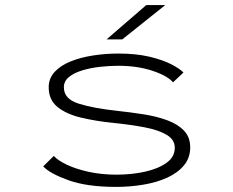

<svg xmlns="http://www.w3.org/2000/svg" viewBox="-20 -722 915 753"><path d="M435 11Q320.5 11 247.5 -15.5Q174.5 -42 149.5 -69.5L191 -110.5Q206.5 -93 242.2 -76Q278 -59 328.2 -48Q378.5 -37 437.5 -37Q494.5 -37 546.8 -48.2Q599 -59.5 632.2 -82.8Q665.5 -106 665.5 -142.5Q665.5 -174 634 -193Q602.5 -212 548 -222.5Q493.5 -233 424.5 -240Q355 -247 297.5 -260.8Q240 -274.5 205.5 -302.5Q171 -330.5 171 -379.5Q171 -415 194.5 -440.2Q218 -465.5 257.2 -481.2Q296.5 -497 345.2 -504.5Q394 -512 444.5 -512Q513 -512 565.2 -499.8Q617.5 -487.5 651.5 -470Q685.5 -452.5 699.5 -437.5L658.5 -399Q637.5 -424.5 578.5 -444.2Q519.5 -464 443.5 -464Q408.5 -464 371.2 -459.8Q334 -455.5 302 -445.8Q270 -436 250.2 -419.8Q230.5 -403.5 230.5 -379.5Q230.5 -334 287.8 -315.8Q345 -297.5 442 -287Q493.5 -281.5 544 -273.5Q594.5 -265.5 635.5 -250.5Q676.5 -235.5 701.2 -210Q726 -184.5 726 -144Q726 -103 701.5 -73.5Q677 -44 635.8 -25.2Q594.5 -6.5 542.5 2.2Q490.5 11 435 11ZM459.5 -567.5H398L553.5 -702H628Z"/></svg>

Font: Trispace SemiExpanded ExtraLight
Style: Regular
Weight: 200
Width: 6
Designer: Tyler Finck
Foundry: Etcetera Type Company
Version: Version 1.210; ttfautohint (v1.8.3)